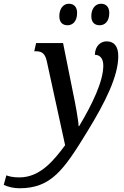

<svg xmlns="http://www.w3.org/2000/svg" viewBox="-167 -766 665 1026"><path d="M366 -631C390 -631 417 -648 417 -697C417 -730 398 -746 373 -746C341 -746 321 -718 321 -680C321 -647 338 -631 366 -631ZM194 -631C218 -631 245 -648 245 -697C245 -730 227 -746 201 -746C170 -746 150 -718 150 -680C150 -647 167 -631 194 -631ZM-63 240C105 240 173 144 297 -59C400 -226 465 -362 465 -466C465 -518 443 -545 403 -545C371 -545 341 -521 340 -473C370 -473 385 -450 385 -415C385 -331 326 -209 256 -92H253C252 -124 235 -216 224 -267L170 -536H26L16 -492H25C58 -492 74 -479 83 -439L181 10C123 88 49 182 -63 182C-99 182 -120 176 -133 171L-147 222C-124 233 -93 240 -63 240Z"/></svg>

Font: Noto Serif Condensed Medium
Style: Italic
Weight: 500
Width: 3
Italic angle: -12°
Designer: Monotype Design Team
Foundry: Monotype Imaging Inc.
Version: Version 2.013